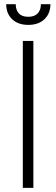

<svg xmlns="http://www.w3.org/2000/svg" viewBox="-20 -904 270 924"><path d="M140.6 0H89.8V-707H140.6ZM116.2 -784.2Q67.4 -784.2 38.6 -811.5Q9.8 -838.9 9.8 -883.8H55.7Q55.7 -855.5 70.8 -839.4Q85.9 -823.2 116.2 -823.2Q146 -823.2 161.4 -839.6Q176.8 -856 176.8 -883.8H222.7Q222.7 -838.9 193.8 -811.5Q165 -784.2 116.2 -784.2Z"/></svg>

Font: Pretendard JP ExtraLight
Style: Regular
Weight: 200
Designer: Base glyphs from Inter by Rasmus Andersson; Hangeul glyphs from Noto Sans CJK(Source Han Sans) by Jang Soo-young and Kan
Foundry: Kil Hyung-jin
Version: Version 1.309